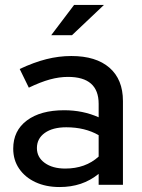

<svg xmlns="http://www.w3.org/2000/svg" viewBox="-20 -745 572 774"><path d="M220.4 9Q165.1 9 123 -10.6Q80.9 -30.2 57.1 -65.1Q33.3 -99.9 33.3 -145.8Q33.3 -218.3 88.4 -259.4Q143.4 -300.6 238.7 -300.6Q314.1 -300.6 377.7 -272.2V-326.4Q377.7 -435 254.1 -435Q218.9 -435 181.1 -424.7Q143.3 -414.3 96.2 -391.6L59.4 -466.9Q116.6 -493.8 166.9 -506.5Q217.2 -519.2 267.6 -519.2Q367 -519.2 421.3 -472Q475.6 -424.8 475.6 -337.6V0H377.7V-44Q344.3 -17.1 305.3 -4Q266.2 9 220.4 9ZM128.8 -148.1Q128.8 -111.1 160.3 -88.3Q191.8 -65.5 242.8 -65.5Q324.7 -65.5 377.7 -113.8V-200.1Q322.5 -231.9 247.1 -231.9Q192.4 -231.9 160.6 -209.2Q128.8 -186.5 128.8 -148.1ZM186.5 -603.2 278.7 -725.1H399L270.3 -603.2Z"/></svg>

Font: Red Hat Display VF
Style: Regular
Weight: 300
Designer: Pentagram, MCKL
Foundry: Pentagram, MCKL
Version: Version 1.023